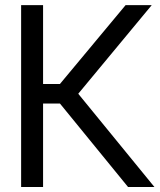

<svg xmlns="http://www.w3.org/2000/svg" viewBox="-20 -748 641 768"><path d="M492.2 0 219.7 -334H152.3V0H64.5V-727.5H152.3V-412.1H219.7L482.4 -727.5H586.9L293 -373L597.7 0Z"/></svg>

Font: Inter Tight
Style: Regular
Weight: 400
Designer: Rasmus Andersson
Foundry: rsms
Version: Version 3.002